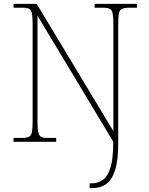

<svg xmlns="http://www.w3.org/2000/svg" viewBox="-20 -734 771 994"><path d="M444 240V215H455Q489 215 514 196Q539 177 552.5 131.5Q566 86 566 8V-1L174 -653V-108Q174 -70 178 -51Q182 -32 192 -26Q202 -20 219 -20H271V0H50V-20H95Q119 -20 130.5 -26Q142 -32 145.5 -51Q149 -70 149 -108V-607Q149 -645 145.5 -663.5Q142 -682 131 -688Q120 -694 97 -694H50V-714H170L567 -55V-605Q567 -644 563.5 -663Q560 -682 548.5 -688Q537 -694 512 -694H470V-714H689V-694H651Q624 -694 611.5 -688Q599 -682 595.5 -663.5Q592 -645 592 -606V8Q592 97 575.5 148Q559 199 529 219.5Q499 240 460 240Z"/></svg>

Font: Noto Serif Bengali Thin
Style: Regular
Weight: 250
Version: Version 2.003